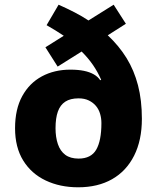

<svg xmlns="http://www.w3.org/2000/svg" viewBox="-20 -786 669 816"><path d="M229 -766Q265 -750 297 -733.5Q329 -717 356 -699L463 -766L515 -685L438 -636Q486 -591 518 -539Q550 -487 566.5 -423.5Q583 -360 583 -281Q583 -190 550 -124.5Q517 -59 456.5 -24.5Q396 10 312 10Q235 10 174 -19Q113 -48 78.5 -104Q44 -160 44 -241Q44 -322 74.5 -377.5Q105 -433 158 -461.5Q211 -490 279 -490Q312 -490 336.5 -485Q361 -480 378.5 -470Q396 -460 406 -445L410 -447Q395 -481 375 -510Q355 -539 327 -567L225 -503L173 -585L251 -634Q235 -645 216 -656.5Q197 -668 178 -679ZM314 -368Q279 -368 257.5 -354Q236 -340 226 -312Q216 -284 216 -241Q216 -203 226 -173.5Q236 -144 257.5 -128Q279 -112 314 -112Q367 -112 389 -150Q411 -188 411 -263Q411 -283 405.5 -302Q400 -321 388 -335.5Q376 -350 357.5 -359Q339 -368 314 -368Z"/></svg>

Font: Noto Sans Thai ExtraBold
Style: Regular
Weight: 800
Version: Version 2.001